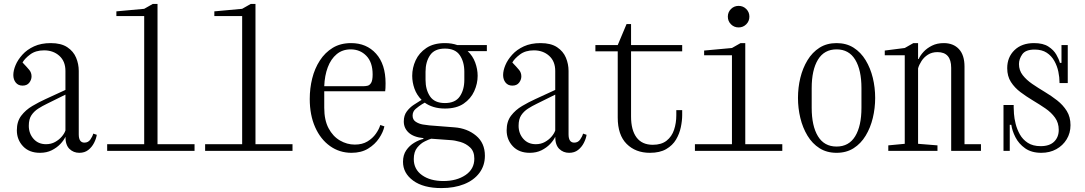

<svg xmlns="http://www.w3.org/2000/svg" viewBox="-20 -770 5540 980"><path d="M184 10Q129 10 97.5 -23.5Q66 -57 66 -105Q66 -150 88.5 -179.5Q111 -209 145 -229Q179 -249 212 -264L314 -311V-408Q314 -457 283 -485Q252 -513 205 -513Q162 -513 134 -492Q106 -471 95 -451Q118 -427 129.5 -413Q141 -399 141 -380Q141 -363 129.5 -348Q118 -333 95 -333Q73 -333 60.5 -348.5Q48 -364 48 -387Q48 -410 59.5 -437.5Q71 -465 94.5 -491Q118 -517 154 -533.5Q190 -550 239 -550Q292 -550 323.5 -529Q355 -508 368.5 -475.5Q382 -443 382 -408V-84Q382 -42 411 -42Q430 -42 441 -57.5Q452 -73 456 -88L474 -82Q471 -62 460 -40.5Q449 -19 430.5 -4.5Q412 10 385 10Q355 10 334.5 -10Q314 -30 314 -72Q306 -54 288 -35Q270 -16 244 -3Q218 10 184 10ZM127 -128Q127 -89 151 -61.5Q175 -34 215 -34Q241 -34 261.5 -45.5Q282 -57 295.5 -73Q309 -89 314 -104V-287L219 -240Q196 -229 175 -215.5Q154 -202 140.5 -182Q127 -162 127 -128Z M527 0V-34H716V-688H574V-712L716 -725L760 -750H784V-34H973V0Z M1027 0V-34H1216V-688H1074V-712L1216 -725L1260 -750H1284V-34H1473V0Z M1774 10Q1713 10 1664.5 -24.5Q1616 -59 1588.5 -121Q1561 -183 1561 -265Q1561 -319 1573.5 -369.5Q1586 -420 1612.5 -461Q1639 -502 1678.5 -526Q1718 -550 1772 -550Q1851 -550 1899.5 -496Q1948 -442 1948 -345Q1948 -332 1947.5 -321Q1947 -310 1946 -304H1635V-220Q1635 -157 1657 -115.5Q1679 -74 1715 -53Q1751 -32 1791 -32Q1829 -32 1855.5 -48Q1882 -64 1898.5 -87.5Q1915 -111 1921 -132L1942 -125Q1936 -96 1915 -64.5Q1894 -33 1859 -11.5Q1824 10 1774 10ZM1770 -518Q1728 -518 1698.5 -493.5Q1669 -469 1653 -426.5Q1637 -384 1635 -330H1835Q1846 -330 1856.5 -332.5Q1867 -335 1874.5 -347.5Q1882 -360 1882 -390Q1882 -452 1850 -485Q1818 -518 1770 -518Z M2233 190Q2141 190 2089 152Q2037 114 2037 56Q2037 21 2053.5 -3Q2070 -27 2094.5 -41.5Q2119 -56 2141 -61V-65Q2091 -70 2066 -93Q2041 -116 2041 -150Q2041 -181 2056.5 -201.5Q2072 -222 2092 -235Q2112 -248 2125 -256L2132 -260Q2107 -285 2095.5 -317.5Q2084 -350 2084 -383Q2084 -424 2101.5 -462Q2119 -500 2156 -525Q2193 -550 2251 -550Q2286 -550 2314 -540H2465V-509H2367Q2393 -485 2405.5 -451Q2418 -417 2418 -383Q2418 -343 2400.5 -304.5Q2383 -266 2346.5 -241Q2310 -216 2251 -216Q2219 -216 2193 -224Q2167 -232 2148 -246L2134 -238Q2118 -228 2102 -214.5Q2086 -201 2086 -180Q2086 -159 2102 -148.5Q2118 -138 2138.5 -134.5Q2159 -131 2172 -130L2300 -120Q2365 -115 2410 -77.5Q2455 -40 2455 25Q2455 75 2427 112.5Q2399 150 2349 170Q2299 190 2233 190ZM2251 -244Q2304 -244 2327 -278Q2350 -312 2350 -362V-404Q2350 -454 2327 -488Q2304 -522 2251 -522Q2198 -522 2175 -488Q2152 -454 2152 -404V-362Q2152 -312 2175 -278Q2198 -244 2251 -244ZM2243 154Q2311 154 2356 123.5Q2401 93 2401 40Q2401 3 2380 -17Q2359 -37 2330 -45.5Q2301 -54 2277 -55L2181 -62Q2170 -59 2148.5 -48.5Q2127 -38 2109.5 -16.5Q2092 5 2092 42Q2092 94 2134 124Q2176 154 2243 154Z M2684 10Q2629 10 2597.5 -23.5Q2566 -57 2566 -105Q2566 -150 2588.5 -179.5Q2611 -209 2645 -229Q2679 -249 2712 -264L2814 -311V-408Q2814 -457 2783 -485Q2752 -513 2705 -513Q2662 -513 2634 -492Q2606 -471 2595 -451Q2618 -427 2629.5 -413Q2641 -399 2641 -380Q2641 -363 2629.5 -348Q2618 -333 2595 -333Q2573 -333 2560.5 -348.5Q2548 -364 2548 -387Q2548 -410 2559.5 -437.5Q2571 -465 2594.5 -491Q2618 -517 2654 -533.5Q2690 -550 2739 -550Q2792 -550 2823.5 -529Q2855 -508 2868.5 -475.5Q2882 -443 2882 -408V-84Q2882 -42 2911 -42Q2930 -42 2941 -57.5Q2952 -73 2956 -88L2974 -82Q2971 -62 2960 -40.5Q2949 -19 2930.5 -4.5Q2912 10 2885 10Q2855 10 2834.5 -10Q2814 -30 2814 -72Q2806 -54 2788 -35Q2770 -16 2744 -3Q2718 10 2684 10ZM2627 -128Q2627 -89 2651 -61.5Q2675 -34 2715 -34Q2741 -34 2761.5 -45.5Q2782 -57 2795.5 -73Q2809 -89 2814 -104V-287L2719 -240Q2696 -229 2675 -215.5Q2654 -202 2640.5 -182Q2627 -162 2627 -128Z M3297 10Q3224 10 3178.5 -35.5Q3133 -81 3133 -170V-508H3019V-540H3133L3178 -647H3201V-540H3462V-508H3201V-175Q3201 -106 3229 -68.5Q3257 -31 3312 -31Q3356 -31 3382.5 -52Q3409 -73 3420.5 -107.5Q3432 -142 3432 -182V-208H3462V-182Q3462 -154 3455 -120.5Q3448 -87 3430.5 -57.5Q3413 -28 3380.5 -9Q3348 10 3297 10Z M3527 0V-34H3716V-488H3574V-512L3716 -525L3760 -550H3784V-34H3973V0ZM3750 -630Q3727 -630 3711 -646Q3695 -662 3695 -685Q3695 -708 3711 -724Q3727 -740 3750 -740Q3773 -740 3789 -724Q3805 -708 3805 -685Q3805 -662 3789 -646Q3773 -630 3750 -630Z M4250 10Q4200 10 4163 -13.5Q4126 -37 4101.5 -77.5Q4077 -118 4065 -168Q4053 -218 4053 -270Q4053 -323 4065 -372.5Q4077 -422 4101.5 -462.5Q4126 -503 4163 -526.5Q4200 -550 4250 -550Q4300 -550 4337 -526.5Q4374 -503 4398.5 -462.5Q4423 -422 4435 -372.5Q4447 -323 4447 -270Q4447 -218 4435 -168Q4423 -118 4398.5 -77.5Q4374 -37 4337 -13.5Q4300 10 4250 10ZM4250 -22Q4313 -22 4345 -74.5Q4377 -127 4377 -220V-320Q4377 -413 4345 -465.5Q4313 -518 4250 -518Q4187 -518 4155 -465.5Q4123 -413 4123 -320V-220Q4123 -127 4155 -74.5Q4187 -22 4250 -22Z M4514 0V-28L4598 -36V-488H4496V-512L4598 -525L4642 -550H4666V-469H4669Q4677 -487 4694 -505.5Q4711 -524 4737 -537Q4763 -550 4797 -550Q4846 -550 4874.5 -519.5Q4903 -489 4903 -430V-34H4987V0H4835V-424Q4835 -504 4765 -504Q4737 -504 4716.5 -491Q4696 -478 4683.5 -458.5Q4671 -439 4666 -421V-36L4765 -28V0Z M5295 10Q5245 10 5212.5 -13Q5180 -36 5163 -69.5Q5146 -103 5142 -133H5134V0H5102V-234H5154V-222Q5154 -212 5155.5 -189Q5157 -166 5164 -138Q5171 -110 5185.5 -84Q5200 -58 5226 -41Q5252 -24 5292 -24Q5337 -24 5360.5 -47Q5384 -70 5384 -107Q5384 -143 5365 -169.5Q5346 -196 5316 -216.5Q5286 -237 5252.5 -257Q5219 -277 5189 -299.5Q5159 -322 5140 -351.5Q5121 -381 5121 -422Q5121 -478 5158 -514Q5195 -550 5258 -550Q5304 -550 5331 -532.5Q5358 -515 5371.5 -491.5Q5385 -468 5390 -449H5398V-540H5430V-346H5388V-349Q5388 -375 5382 -404Q5376 -433 5361.5 -459Q5347 -485 5322.5 -501Q5298 -517 5261 -517Q5215 -517 5198 -493Q5181 -469 5181 -443Q5181 -411 5200 -386.5Q5219 -362 5249 -341.5Q5279 -321 5312.5 -301Q5346 -281 5376 -257.5Q5406 -234 5425 -203.5Q5444 -173 5444 -131Q5444 -91 5424.5 -59Q5405 -27 5371.5 -8.5Q5338 10 5295 10Z"/></svg>

Font: Xanh Mono
Style: Regular
Weight: 400
Monospace: yes
Designer: Lam Bao, Duy Dao
Foundry: Yellow Type Foundry
Version: Version 3.101; ttfautohint (v1.8.3)